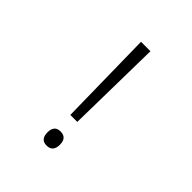

<svg xmlns="http://www.w3.org/2000/svg" viewBox="-197 -848 993 993"><g transform="rotate(45 300.0 -351.5)"><path d="M275 -188 266 -714H335L326 -188ZM300 11Q255 11 255 -41Q255 -92 300 -92Q346 -92 346 -41Q346 11 300 11Z"/></g></svg>

Font: Noto Sans Mono Light
Style: Regular
Weight: 300
Designer: Monotype Design Team
Foundry: Monotype Imaging Inc.
Version: Version 2.014; ttfautohint (v1.8.4.7-5d5b)